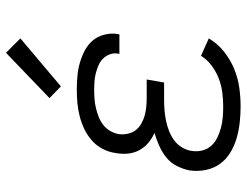

<svg xmlns="http://www.w3.org/2000/svg" viewBox="-111 -703 822 640"><g transform="rotate(-90 300.0 -383.0)"><path d="M265 8Q238 8 211 5Q184 2 158.5 -5.5Q133 -13 111 -26.5Q89 -40 74 -60.5Q59 -81 53.5 -108Q48 -135 52 -162Q56 -183 66.5 -204Q77 -225 95 -239.5Q113 -254 134.5 -263.5Q156 -273 177 -279Q159 -287 144 -299.5Q129 -312 119.5 -329.5Q110 -347 108 -367.5Q106 -388 110 -409Q113 -431 123.5 -451.5Q134 -472 151.5 -487.5Q169 -503 190 -513Q211 -523 233 -528.5Q255 -534 276.5 -536Q298 -538 320 -538Q343 -538 366 -536Q389 -534 410 -528Q431 -522 450.5 -512Q470 -502 484 -486Q498 -470 504 -448Q510 -426 507 -404Q506 -402 506 -399.5Q506 -397 505 -396H440Q441 -397 441 -398Q441 -399 441 -400Q444 -414 439 -427.5Q434 -441 424.5 -450.5Q415 -460 402.5 -465.5Q390 -471 376.5 -474.5Q363 -478 349 -479Q335 -480 320 -480Q305 -480 290.5 -479Q276 -478 261 -474.5Q246 -471 231.5 -465.5Q217 -460 204.5 -450.5Q192 -441 184 -427.5Q176 -414 173 -399Q171 -384 174 -369Q177 -354 185.5 -342.5Q194 -331 207 -323.5Q220 -316 234 -312Q248 -308 263.5 -306.5Q279 -305 294 -305H355L345 -247H285Q268 -247 251 -245.5Q234 -244 217 -240.5Q200 -237 183.5 -230.5Q167 -224 152.5 -213.5Q138 -203 128.5 -187Q119 -171 117 -155Q114 -137 118.5 -119.5Q123 -102 134.5 -89.5Q146 -77 161.5 -69.5Q177 -62 194 -57.5Q211 -53 229 -51.5Q247 -50 265 -50Q288 -50 311.5 -53Q335 -56 357.5 -64.5Q380 -73 400.5 -88Q421 -103 434 -124L492 -98Q475 -69 448 -47.5Q421 -26 390.5 -13.5Q360 -1 328.5 3.5Q297 8 265 8ZM332 -591 293 -629 444 -774 492 -726Z"/></g></svg>

Font: Iosevka Slab Light Extended
Style: Italic
Weight: 300
Width: 7
Italic angle: -9°
Monospace: yes
Designer: Belleve Invis
Foundry: Belleve Invis
Version: Version 11.1.0; ttfautohint (v1.8.3)